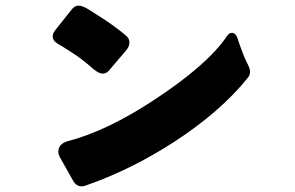

<svg xmlns="http://www.w3.org/2000/svg" viewBox="-20 -709 1040 678"><path d="M364 -459Q355 -449 342 -449Q329 -449 309 -466Q267 -503 230 -526Q204 -543 183 -555Q166 -566 166 -580Q166 -590 174 -601L232 -674Q243 -689 257 -689Q272 -689 292 -676Q346 -643 381 -617.5Q416 -592 424 -584Q437 -574 437 -559.5Q437 -545 427 -533ZM193 -151Q186 -164 186 -173Q186 -201 218 -210Q359 -247 524 -356Q713 -480 781 -581Q789 -593 799 -593Q811 -593 818 -576L826 -552Q841 -509 852 -488Q863 -467 863 -456Q863 -443 854 -433Q758 -314 595 -208Q442 -109 283 -54Q276 -51 269 -51Q249 -51 238 -71Z"/></svg>

Font: Tsunagi Gothic Black
Style: Regular
Weight: 900
Designer: Yoshimichi Ohira
Foundry: Positype
Version: Version 1.001